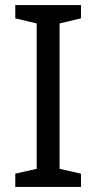

<svg xmlns="http://www.w3.org/2000/svg" viewBox="-20 -734 379 754"><path d="M298 0V-52L214 -71V-642L298 -662V-714H40V-662L124 -642V-71L40 -52V0Z"/></svg>

Font: Noto Sans Bengali
Style: Regular
Weight: 400
Designer: Jelle Bosma - Monotype Design Team
Foundry: Monotype Imaging Inc.
Version: Version 2.003